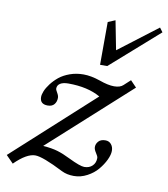

<svg xmlns="http://www.w3.org/2000/svg" viewBox="-126 -768 745 850"><g transform="rotate(10 247.0 -343.5)"><path d="M292 -491.2 292.5 -683.6 325.2 -697.3 350.6 -566.9 524.9 -699.7 539.1 -680.7 324.2 -491.2ZM262.7 13.7Q231.4 13.7 208 2Q112.8 -46.4 79.6 -46.4Q41 -46.4 -12.7 6.8L-45.4 -26.4L313 -352.5Q255.9 -385.3 168.5 -385.3Q145 -385.3 132.1 -377.2Q119.1 -369.1 119.1 -354Q119.1 -348.6 126.5 -336.4Q133.8 -324.2 133.8 -314.5Q133.8 -296.9 124 -285.2Q114.3 -273.4 94.7 -273.4Q59.6 -273.4 59.6 -305.7Q59.6 -316.4 65.9 -332.3Q72.3 -348.1 86.2 -366.5Q100.1 -384.8 119.1 -400.4Q138.2 -416 166.7 -426.3Q195.3 -436.5 227.5 -436.5Q261.7 -436.5 302.7 -422.4Q342.3 -408.2 369.1 -408.2Q396.5 -408.2 409.7 -420.9L439 -447.8L466.3 -419.4L106.4 -93.8Q146 -90.8 172.1 -83Q198.2 -75.2 230.5 -59.1Q282.7 -33.7 301.3 -33.7Q323.7 -33.7 337.6 -47.1Q351.6 -60.5 351.6 -82.5Q351.6 -89.8 342 -104Q332.5 -118.2 332.5 -128.9Q332.5 -143.1 342.8 -154.5Q353 -166 374 -166Q390.1 -166 399.9 -154.3Q409.7 -142.6 409.7 -125Q409.7 -107.4 398.7 -84.2Q387.7 -61 369.1 -38.8Q350.6 -16.6 322 -1.5Q293.5 13.7 262.7 13.7Z"/></g></svg>

Font: Elstob 14pt
Style: Italic
Weight: 400
Italic angle: -20°
Designer: Peter S. Baker
Version: Version 1.015